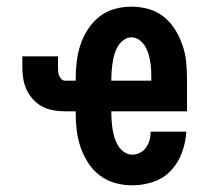

<svg xmlns="http://www.w3.org/2000/svg" viewBox="-20 -548 640 576"><path d="M377 8Q351 8 325.5 1Q300 -6 279 -22Q258 -38 244 -60Q230 -82 221.5 -107Q213 -132 210 -158Q207 -184 207 -210V-214H175Q158 -214 140.5 -217Q123 -220 107.5 -228Q92 -236 80 -249Q68 -262 60.5 -277.5Q53 -293 50 -310.5Q47 -328 47 -345V-379H154V-345Q154 -339 154.5 -333Q155 -327 157.5 -321Q160 -315 164.5 -310.5Q169 -306 175 -306H207V-310Q207 -336 210 -362Q213 -388 221 -412.5Q229 -437 243 -459Q257 -481 277.5 -497.5Q298 -514 323 -521Q348 -528 374 -528Q400 -528 425.5 -521Q451 -514 471.5 -497.5Q492 -481 505.5 -459Q519 -437 527.5 -412.5Q536 -388 538.5 -362Q541 -336 541 -310V-214H314V-210Q314 -197 315 -184Q316 -171 318 -158.5Q320 -146 324 -133.5Q328 -121 335 -110Q342 -99 353 -91.5Q364 -84 377 -84Q389 -84 400.5 -90Q412 -96 419 -106.5Q426 -117 429 -129Q432 -141 432 -153H539Q537 -121 526 -90.5Q515 -60 493 -36.5Q471 -13 440 -2.5Q409 8 377 8ZM314 -306H434V-310Q434 -323 433.5 -335.5Q433 -348 431 -361Q429 -374 425.5 -386Q422 -398 415.5 -409Q409 -420 398 -428Q387 -436 374 -436Q362 -436 351 -428Q340 -420 333.5 -409Q327 -398 323.5 -386Q320 -374 318 -361Q316 -348 315 -335.5Q314 -323 314 -310Z"/></svg>

Font: Iosevka Custom SmBdEx
Style: Regular
Weight: 600
Width: 7
Monospace: yes
Designer: Belleve Invis
Foundry: Belleve Invis
Version: Version 11.2.4; ttfautohint (v1.8.4)